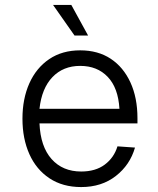

<svg xmlns="http://www.w3.org/2000/svg" viewBox="-20 -746 640 778"><path d="M309 12Q234 12 180.5 -23.5Q127 -59 99 -121.5Q71 -184 71 -265Q71 -346 99 -408.5Q127 -471 179.5 -506.5Q232 -542 305 -542Q377 -542 428.5 -508Q480 -474 508.5 -412Q537 -350 537 -267V-246H140Q144 -152 189 -101.5Q234 -51 309 -51Q367 -51 404.5 -79Q442 -107 456 -153L527 -148Q507 -78 449.5 -33Q392 12 309 12ZM140 -305H464Q459 -390 416.5 -434.5Q374 -479 305 -479Q236 -479 192.5 -433.5Q149 -388 140 -305ZM282 -602 195 -726H269L337 -602Z"/></svg>

Font: Geist Mono Light
Style: Regular
Weight: 300
Monospace: yes
Designer: Basement.studio, Andrés Briganti, Mateo Zaragoza
Foundry: Basement.studio, Vercel, Andrés Briganti, Guido Ferreyra, Mateo Zaragoza
Version: Version 1.500; ttfautohint (v1.8.4.7-5d5b)